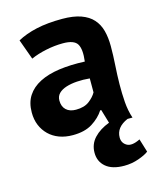

<svg xmlns="http://www.w3.org/2000/svg" viewBox="-108 -587 712 864"><g transform="rotate(-15 248.0 -154.5)"><path d="M54 -466Q92 -487 143.5 -498.5Q195 -510 264 -510Q316 -510 351 -497.5Q386 -485 406.5 -462Q427 -439 435.5 -407Q444 -375 444 -335Q444 -291 441 -246.5Q438 -202 437.5 -159Q437 -116 440 -75.5Q443 -35 455 1H432Q376 25 376 73Q376 99 398 111.5Q420 124 460 104L479 166Q464 178 431.5 189.5Q399 201 364 201Q308 201 278.5 176Q249 151 249 110Q249 70 275.5 41.5Q302 13 347 -4L328 -68H323Q303 -37 267.5 -14.5Q232 8 176 8Q141 8 113 -2.5Q85 -13 65 -32.5Q45 -52 34 -78.5Q23 -105 23 -138Q23 -184 43.5 -215.5Q64 -247 102 -266.5Q140 -286 193.5 -293.5Q247 -301 313 -298Q320 -354 305.5 -378.5Q291 -403 239 -403Q200 -403 159.5 -394.5Q119 -386 88 -372ZM219 -99Q258 -99 281 -116.5Q304 -134 315 -154V-219Q284 -222 255.5 -220Q227 -218 205 -211Q183 -204 170 -191Q157 -178 157 -158Q157 -130 173.5 -114.5Q190 -99 219 -99Z"/></g></svg>

Font: PT Sans
Style: Bold
Weight: 700
Version: Version 2.003W OFL; ttfautohint (v1.6)